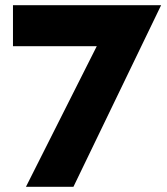

<svg xmlns="http://www.w3.org/2000/svg" viewBox="-20 -720 643 740"><path d="M30 -542H353L80 0H263L601 -700H30Z"/></svg>

Font: Jost
Style: Bold
Weight: 700
Version: Version 3.710